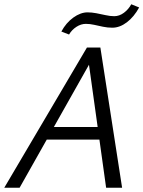

<svg xmlns="http://www.w3.org/2000/svg" viewBox="-21 -881 673 901"><path d="M477 0 391 -617H419L71 0H-1L387 -658H450L552 0ZM158 -226 191 -285H465L482 -226ZM303 -719 267 -733Q289 -774 323 -798.5Q357 -823 390 -823Q409 -823 430.5 -819Q452 -815 474 -810Q496 -805 515 -805Q539 -805 560.5 -821Q582 -837 595 -861L632 -846Q608 -802 574.5 -776.5Q541 -751 506 -751Q484 -751 462.5 -755.5Q441 -760 421 -764.5Q401 -769 382 -769Q359 -769 337.5 -755Q316 -741 303 -719Z"/></svg>

Font: Ysabeau
Style: Italic
Weight: 400
Italic angle: -12°
Designer: Christian Thalmann (Catharsis Fonts)
Version: Version 2.000;gftools[0.9.27.dev2+g8671c4b]